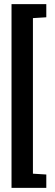

<svg xmlns="http://www.w3.org/2000/svg" viewBox="-20 -763 269 933"><path d="M36 150V-743H205V-679L140 -675V81L205 85V150Z"/></svg>

Font: Saira Ultra Condensed
Style: Bold
Weight: 700
Width: 1
Designer: Hector Gatti with collaboration of the Omnibus-Type team
Foundry: Omnibus-Type
Version: Version 1.001; ttfautohint (v1.8)